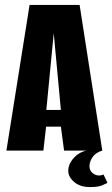

<svg xmlns="http://www.w3.org/2000/svg" viewBox="-20 -611 456 779"><path d="M6 0 100 -591H303L395 0H240L227 -97H167L156 0ZM168 -165H227L198 -476ZM345 148Q305 148 281 127.5Q257 107 257 82Q257 54 280.5 28.5Q304 3 342 -2L395 0Q368 8 355.5 26.5Q343 45 343 63Q343 81 355.5 91Q368 101 381 101Q388 101 393 99.5Q398 98 400 97L416 131Q410 134 394.5 141Q379 148 345 148Z"/></svg>

Font: Alumni Sans ExtraBold
Style: Regular
Weight: 800
Designer: Robert E. Leuschke
Foundry: Robert E. Leuschke
Version: Version 1.018